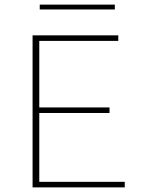

<svg xmlns="http://www.w3.org/2000/svg" viewBox="-20 -811 620 831"><path d="M520 -24V0H121V-658H492V-634H150V-346H454V-322H150V-24ZM152 -791H477V-770H152Z"/></svg>

Font: Ysabeau Extralight
Style: Regular
Weight: 200
Designer: Christian Thalmann (Catharsis Fonts)
Version: Version 0.003